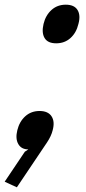

<svg xmlns="http://www.w3.org/2000/svg" viewBox="-56 -629 366 820"><path d="M169 -73Q163 -48 145 -21L16 171L-36 147L50 19L65 9Q35 9 22 -14Q9 -37 18 -73Q27 -110 52 -132.5Q77 -155 113 -155Q149 -155 164 -132.5Q179 -110 169 -73ZM279 -527Q270 -489 245 -466.5Q220 -444 184 -444Q148 -444 134.5 -466.5Q121 -489 130 -527Q139 -564 164 -586.5Q189 -609 225 -609Q261 -609 275 -586.5Q289 -564 279 -527Z"/></svg>

Font: Sinkin Sans 400 Italic
Style: Italic
Weight: 400
Italic angle: -112°
Designer: Keith Bates
Foundry: K-Type
Version: Sinkin Sans (version 1.0)  by Keith Bates   •   © 2014   www